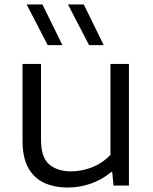

<svg xmlns="http://www.w3.org/2000/svg" viewBox="-20 -828 684 857"><path d="M282.5 9Q222.5 9 177 -12Q131.5 -33 106 -79Q80.5 -125 80.5 -200V-542.5H163V-204Q163 -125 200 -94Q237 -63 297 -63Q343 -63 390 -81Q437 -99 473 -137V-542.5H555.5V0H486.5L481 -60H476Q436.5 -26.5 386.5 -8.8Q336.5 9 282.5 9ZM377.5 -626.5 283.5 -808H354L443 -626.5ZM193 -626.5 99 -808H169.5L258.5 -626.5Z"/></svg>

Font: Encode Sans Expanded
Style: Regular
Weight: 400
Width: 7
Designer: Multiple Designers
Foundry: Impallari Type
Version: Version 3.000; ttfautohint (v1.8.3) -l 8 -r 50 -G 200 -x 14 